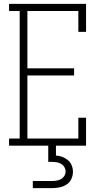

<svg xmlns="http://www.w3.org/2000/svg" viewBox="-20 -755 540 995"><path d="M27 0V-37H82V-698H27V-735H426V-590H386V-698H122V-401H364V-364H122V-37H386V-145H426V0ZM150 220V183H250Q262 183 274 181Q286 179 296.5 173Q307 167 313.5 156.5Q320 146 320 134Q320 122 313.5 111Q307 100 296.5 94Q286 88 274 86Q262 84 250 84H230V0H270V51Q287 52 303 58Q319 64 332 75Q345 86 351.5 102Q358 118 358 135Q358 155 349.5 173Q341 191 324.5 201.5Q308 212 288.5 216Q269 220 250 220Z"/></svg>

Font: Iosevka Curly Slab Extralight
Style: Regular
Weight: 200
Monospace: yes
Designer: Belleve Invis
Foundry: Belleve Invis
Version: Version 22.1.2; ttfautohint (v1.8.4)